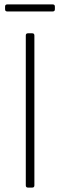

<svg xmlns="http://www.w3.org/2000/svg" viewBox="-20 -851 272 871"><path d="M97 -10V-690Q97 -700 107 -700H126Q136 -700 136 -690V-10Q136 0 126 0H107Q97 0 97 -10ZM3 -809V-821Q3 -831 13 -831H219Q229 -831 229 -821V-809Q229 -799 219 -799H13Q3 -799 3 -809Z"/></svg>

Font: Barlow Semi Condensed ExLight
Style: Regular
Weight: 275
Width: 4
Designer: Jeremy Tribby
Foundry: Tribby Type
Version: Version 1.408